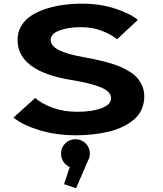

<svg xmlns="http://www.w3.org/2000/svg" viewBox="-20 -726 890 1046"><path d="M393.5 11Q285 11 193.2 -17.2Q101.5 -45.5 53.5 -85.5L172 -192.5Q203 -163 264.2 -140Q325.5 -117 400 -117Q482 -117 533.5 -136.8Q585 -156.5 585 -190.5Q585 -226.5 531.2 -249.5Q477.5 -272.5 367 -290.5Q75.5 -338.5 75.5 -509Q75.5 -551 96 -585Q116.5 -619 150.8 -641.2Q185 -663.5 231.2 -678.2Q277.5 -693 326.5 -699.5Q375.5 -706 428 -706Q524 -706 605.5 -679.8Q687 -653.5 731 -617.5L617.5 -512Q586 -538.5 534.5 -558.2Q483 -578 420.5 -578Q352 -578 304 -560Q256 -542 256 -509Q256 -475.5 301.2 -452.8Q346.5 -430 442 -413.5Q479.5 -406.5 506 -400.8Q532.5 -395 569 -385Q605.5 -375 630.8 -364.2Q656 -353.5 683.5 -337.2Q711 -321 727.5 -302Q744 -283 755 -257.2Q766 -231.5 766 -201Q766 -161.5 750.8 -128.5Q735.5 -95.5 707.8 -73Q680 -50.5 645 -33.8Q610 -17 567 -7.5Q524 2 481.5 6.5Q439 11 393.5 11ZM469.5 110.5Q469.5 133 458.5 151L394.5 299.5L329 277.5L360 184Q338.5 175 325.5 155Q312.5 135 312.5 110.5Q312.5 78 335.2 55.2Q358 32.5 391 32.5Q424 32.5 446.8 55.2Q469.5 78 469.5 110.5Z"/></svg>

Font: League Mono Wide
Style: Bold
Weight: 700
Width: 8
Designer: Tyler Finck
Foundry: The League of Moveable Type / Tyler Finck
Version: Version 2.210